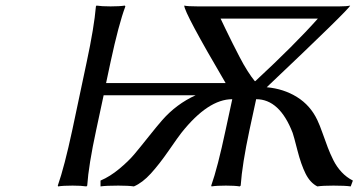

<svg xmlns="http://www.w3.org/2000/svg" viewBox="-20 -668 1290 691"><path d="M377.9 -645Q411.1 -645 429.2 -647.9L431.2 -645Q407.2 -581.1 377.9 -444.8L361.8 -369.1H792Q643.1 -622.6 643.1 -647.9Q654.8 -645 691.9 -645H1201.2Q1227.1 -645 1240.2 -647.9Q1237.3 -635.7 939.9 -354Q1001 -348.6 1049.1 -318.6Q1097.2 -288.6 1122.1 -235.8Q1130.9 -217.3 1141.1 -188.2Q1151.4 -159.2 1159.7 -137.2Q1168 -115.2 1179.9 -91.3Q1191.9 -67.4 1209.5 -48.6Q1227.1 -29.8 1250 -18.1L1242.2 2.9Q1222.7 0 1180.2 0Q1141.6 0 1122.1 2.9Q1096.2 -10.3 1079.8 -43Q1063.5 -75.7 1050.3 -127.4Q1037.1 -179.2 1033.2 -189.9Q986.3 -311 901.9 -311L877.9 -200.2Q851.6 -76.7 846.2 0L842.8 2.9Q824.7 0 793 0Q759.8 0 741.2 2.9L740.2 0Q763.2 -64.5 792 -200.2L815.9 -311Q729 -311 632.8 -189.9Q623 -177.7 588.1 -127.2Q553.2 -76.7 522.9 -43.5Q492.7 -10.3 461.9 2.9Q442.4 0 405.8 0Q361.3 0 341.8 2.9V-18.1Q376 -32.7 409.2 -60.3Q442.4 -87.9 463.1 -112.5Q483.9 -137.2 515.1 -176.5Q546.4 -215.8 564 -235.8Q614.7 -293.5 684.1 -325.2H353L326.2 -200.2Q298.8 -73.2 293.9 0L291 2.9Q272.5 0 241.2 0Q207 0 189 2.9L188 0Q211.9 -68.4 240.2 -200.2L292 -444.8Q318.8 -569.8 325.2 -645L327.1 -647.9Q345.7 -645 377.9 -645ZM897 -376H898.9Q1040.5 -507.3 1124 -601.1H773.9Q776.9 -594.7 791.5 -564.2Q806.2 -533.7 816.7 -512.9Q827.1 -492.2 842 -463.4Q856.9 -434.6 871.1 -412.4Q885.3 -390.1 897 -376Z"/></svg>

Font: Linear Smooth
Style: Italic
Weight: 400
Designer: Philipp H. Poll, Flanker
Foundry: Philipp H. Poll, reworked by Flanker
Version: Version 1.061 | FøM Fix